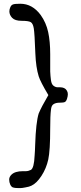

<svg xmlns="http://www.w3.org/2000/svg" viewBox="-20 -840 427 1010"><path d="M115.2 145.5Q96.7 149.4 87.9 149.4H77.1Q56.6 149.4 47.9 146Q39.1 142.6 33.7 130.4Q28.3 118.2 28.3 104.5Q28.3 90.8 40 79.1Q58.6 60.5 100.6 60.5Q102.5 60.5 115.7 60.5Q128.9 60.5 142.6 53.7Q159.2 43.9 162.1 -21.5Q164.1 -44.9 165 -78.1Q168.9 -196.3 183.6 -243.2Q198.2 -278.3 234.4 -339.8Q192.4 -410.2 183.6 -438.5Q168.9 -486.3 166 -557.6Q162.1 -665 157.7 -690.9Q153.3 -716.8 141.6 -723.6Q129.9 -730.5 94.2 -730.5Q58.6 -730.5 43.9 -746.1Q29.3 -761.7 29.3 -780.3Q29.3 -791 34.2 -801.8Q39.1 -813.5 47.9 -816.4Q55.7 -820.3 86.9 -820.3Q150.4 -820.3 194.3 -760.7Q222.7 -720.7 233.4 -671.4Q244.1 -622.1 244.1 -554.7V-463.9Q245.1 -440.4 248 -418.5Q251 -396.5 261.7 -388.7Q272.5 -380.9 282.7 -380.9Q293 -380.9 294.9 -380.9Q321.3 -380.9 331.1 -364.3Q336.9 -355.5 336.9 -344.7Q336.9 -334 332.5 -320.3Q328.1 -306.6 320.8 -303.2Q313.5 -299.8 293.5 -299.8Q273.4 -299.8 261.7 -292Q250 -285.2 248 -261.7Q244.1 -231.4 244.1 -165Q244.1 -47.9 233.9 -1Q223.6 45.9 198.2 85Q172.9 124 145.5 136.7Q133.8 142.6 115.2 145.5Z"/></svg>

Font: Semi-Sweet
Style: Book
Weight: 400
Designer: Walter E Stewart
Version: 0.5